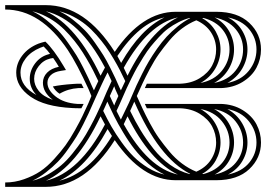

<svg xmlns="http://www.w3.org/2000/svg" viewBox="-29 -728 1071 748"><path d="M203.1 -362.8Q186.5 -373.5 176.8 -391.1Q207 -397.5 255.9 -400.9Q265.6 -401.9 288.1 -401.9L296.9 -384.8H275.9Q235.8 -382.3 203.1 -362.8ZM-8.8 -17.1Q28.8 -17.1 64.7 -29.8Q100.6 -42.5 127.7 -60.5Q154.8 -78.6 181.9 -108.4Q209 -138.2 226.3 -162.1Q243.7 -186 263.4 -221.4Q283.2 -256.8 291.7 -274.9Q300.3 -293 313.5 -321.8Q314.9 -325.2 315.9 -327.1L327.1 -354L315.9 -380.9Q271 -479 235.4 -532.7Q129.4 -690.9 -8.8 -690.9V-708H148.9Q302.7 -708 418 -525.9Q524.9 -682.1 655.8 -682.1H813Q896.5 -682.1 942.1 -638.9Q987.8 -595.7 987.8 -535.2Q987.8 -497.6 970.2 -464.4Q952.6 -431.2 916 -408.7Q879.4 -386.2 831.1 -384.8H535.2L543 -401.9H672.9Q716.3 -403.3 749 -423.3Q781.7 -443.4 797.4 -472.7Q813 -502 813 -535.2Q813 -570.8 793.2 -601.6Q773.4 -632.3 735.8 -648.9Q707 -637.2 680.2 -617.2Q653.3 -597.2 630.9 -570.3Q608.4 -543.5 590.3 -518.1Q572.3 -492.7 554.7 -459.5Q537.1 -426.3 527.1 -404.8Q517.1 -383.3 503.9 -354Q517.1 -324.7 527.1 -303.2Q537.1 -281.7 554.7 -248.5Q572.3 -215.3 590.3 -189.9Q608.4 -164.6 630.9 -137.7Q653.3 -110.8 680.2 -90.8Q707 -70.8 735.8 -59.1Q773.4 -75.7 793.2 -106.4Q813 -137.2 813 -172.9Q813 -206.1 797.4 -235.4Q781.7 -264.6 749 -284.7Q716.3 -304.7 672.9 -306.2H543L535.2 -323.2H831.1Q879.4 -321.8 916 -299.3Q952.6 -276.9 970.2 -243.7Q987.8 -210.4 987.8 -172.9Q987.8 -112.3 942.1 -69.1Q896.5 -25.9 813 -25.9H655.8Q524.9 -25.9 418 -182.1Q302.7 0 148.9 0H-8.8ZM752 -404.8Q805.2 -415 835.2 -452.1Q865.2 -489.3 865.2 -535.2Q865.2 -577.6 839.1 -611.3Q813 -645 763.2 -658.2L758.8 -657.2Q793.5 -637.7 811.8 -604.7Q830.1 -571.8 830.1 -535.2Q830.1 -496.1 809.6 -460.7Q789.1 -425.3 752 -404.8ZM856.9 -404.8Q910.2 -415 940.2 -452.1Q970.2 -489.3 970.2 -535.2Q970.2 -579.1 941.9 -613.8Q913.6 -648.4 858.9 -660.2Q896 -640.6 915.5 -606.9Q935.1 -573.2 935.1 -535.2Q935.1 -496.1 914.6 -460.7Q894 -425.3 856.9 -404.8ZM752 -303.2Q789.1 -282.7 809.6 -247.3Q830.1 -211.9 830.1 -172.9Q830.1 -136.2 811.8 -103.3Q793.5 -70.3 758.8 -50.8L763.2 -49.8Q813 -63 839.1 -96.7Q865.2 -130.4 865.2 -172.9Q865.2 -218.8 835.2 -255.9Q805.2 -293 752 -303.2ZM856.9 -303.2Q894 -282.7 914.6 -247.3Q935.1 -211.9 935.1 -172.9Q935.1 -134.8 915.5 -101.1Q896 -67.4 858.9 -47.9Q913.6 -59.6 941.9 -94.2Q970.2 -128.9 970.2 -172.9Q970.2 -218.8 940.2 -255.9Q910.2 -293 856.9 -303.2ZM149.9 -23.9Q280.8 -55.7 379.9 -243.2L362.8 -274.9Q270 -80.1 149.9 -23.9ZM664.1 -660.2Q548.3 -634.8 453.1 -463.9L467.8 -433.1Q554.7 -607.4 664.1 -660.2ZM805.2 -404.8Q858.4 -415 888.2 -452.1Q918 -489.3 918 -535.2Q918 -579.1 889.6 -613.8Q861.3 -648.4 807.1 -660.2Q843.8 -640.6 863.3 -606.9Q882.8 -573.2 882.8 -535.2Q882.8 -495.6 862.5 -460.4Q842.3 -425.3 805.2 -404.8ZM711.9 -657.2 710 -658.2Q687.5 -652.3 665.8 -641.1Q644 -629.9 626.2 -616.7Q608.4 -603.5 590.1 -583.5Q571.8 -563.5 558.3 -546.9Q544.9 -530.3 529.5 -505.6Q514.2 -481 504.9 -464.6Q495.6 -448.2 482.9 -422.6Q470.2 -397 464.6 -384.5Q459 -372.1 448.7 -348.6Q438.5 -325.2 436 -319.8L424.8 -295.9L441.9 -262.2L473.1 -327.1Q475.6 -332.5 485.6 -356Q495.6 -379.4 502.9 -395.5Q510.3 -411.6 524.4 -439.9Q538.6 -468.3 551.3 -489.7Q564 -511.2 582.8 -538.1Q601.6 -564.9 620.4 -585.2Q639.2 -605.5 663.1 -625Q687 -644.5 711.9 -657.2ZM362.8 -433.1 379.9 -464.8Q280.8 -652.3 149.9 -684.1Q270 -627.9 362.8 -433.1ZM354 -412.1Q343.3 -434.6 333.5 -453.9Q323.7 -473.1 308.3 -499.3Q293 -525.4 277.6 -546.9Q262.2 -568.4 241.7 -591.6Q221.2 -614.7 199.7 -632.1Q178.2 -649.4 151.6 -663.3Q125 -677.2 97.2 -684.1Q124.5 -671.4 150.6 -650.9Q176.8 -630.4 196.3 -610.4Q215.8 -590.3 236.3 -561Q256.8 -531.7 268.6 -512.9Q280.3 -494.1 295.7 -463.6Q311 -433.1 315.7 -422.6Q320.3 -412.1 331.1 -388.2L336.9 -376ZM398.9 -354 416 -316.9 419.9 -327.1 432.1 -354 419.9 -380.9 416 -392.1ZM453.1 -244.1Q548.3 -73.2 664.1 -47.9Q554.7 -100.6 467.8 -274.9ZM390.1 -225.1Q306.6 -72.8 202.1 -23.9Q317.9 -51.8 407.2 -198.2ZM373 -295.9Q389.2 -262.7 405.3 -234.6Q421.4 -206.5 444.6 -174.1Q467.8 -141.6 491.9 -117.7Q516.1 -93.8 547.4 -74.5Q578.6 -55.2 611.8 -47.9Q579.1 -63.5 548.3 -90.8Q517.6 -118.2 495.4 -146.5Q473.1 -174.8 451.2 -211.4Q429.2 -248 416.3 -274.2Q403.3 -300.3 389.2 -332L383.8 -319.8ZM390.1 -445.8Q378.9 -424.3 367.7 -400.1Q356.4 -376 345.9 -352.8Q335.4 -329.6 331.1 -319.8Q320.3 -295.9 315.7 -285.4Q311 -274.9 295.7 -244.4Q280.3 -213.9 268.6 -195.1Q256.8 -176.3 236.3 -147Q215.8 -117.7 196.3 -97.7Q176.8 -77.6 150.6 -57.1Q124.5 -36.6 97.2 -23.9Q127.9 -31.2 157 -47.9Q186 -64.5 208.5 -83.3Q231 -102.1 253.4 -130.1Q275.9 -158.2 290.5 -179.9Q305.2 -201.7 322 -232.9Q338.9 -264.2 346.4 -280.3Q354 -296.4 365.7 -321.8Q366.2 -322.8 366.5 -323.5Q366.7 -324.2 367.2 -325.2Q367.7 -326.2 368.2 -327.1Q385.3 -368.2 405.8 -412.1ZM442.9 -482.9Q519 -615.7 611.8 -660.2Q514.6 -639.2 428.2 -509.8ZM459 -412.1Q448.2 -434.6 438.5 -453.9Q428.7 -473.1 413.3 -499.3Q397.9 -525.4 382.6 -546.9Q367.2 -568.4 346.7 -591.6Q326.2 -614.7 304.7 -632.1Q283.2 -649.4 256.6 -663.3Q230 -677.2 202.1 -684.1Q229.5 -671.4 255.6 -650.9Q281.7 -630.4 301.3 -610.4Q320.8 -590.3 341.3 -561Q361.8 -531.7 373.5 -512.9Q385.3 -494.1 400.6 -463.6Q416 -433.1 420.7 -422.6Q425.3 -412.1 436 -388.2L441.9 -376ZM478 -295.9Q498.5 -253.9 519.3 -219.7Q540 -185.5 568.8 -148.7Q597.7 -111.8 633.8 -85.9Q669.9 -60.1 710 -49.8L711.9 -50.8Q589.8 -112.3 494.1 -332L488.8 -319.8ZM807.1 -47.9Q861.3 -59.6 889.6 -94.2Q918 -128.9 918 -172.9Q918 -218.8 888.2 -255.9Q858.4 -293 805.2 -303.2Q842.3 -282.7 862.5 -247.6Q882.8 -212.4 882.8 -172.9Q882.8 -134.8 863.3 -101.1Q843.8 -67.4 807.1 -47.9ZM104 -420.9Q104 -396.5 121.6 -374.3Q139.2 -352.1 176.8 -338.9Q138.2 -368.2 138.2 -405.8Q138.2 -428.2 154.3 -444.8Q170.4 -461.4 200.2 -467.8Q192.9 -481 178.2 -502L167 -500Q140.1 -493.7 122.1 -470.7Q104 -447.8 104 -420.9ZM121.1 -558.1Q133.3 -562.5 147.9 -565.9Q180.7 -534.7 217.8 -472.2L228 -455.1L209 -452.1Q182.1 -448.2 168.9 -435.3Q155.8 -422.4 155.8 -405.8Q155.8 -377.4 187.7 -352.1Q219.7 -326.7 272 -323.2H296.9L288.1 -306.2Q264.2 -306.2 252 -307.1Q145 -312.5 89.6 -351.6Q34.2 -390.6 34.2 -444.8Q34.2 -480.5 57.4 -511.2Q80.6 -542 121.1 -558.1ZM141.1 -546.9 127.9 -542Q91.8 -527.3 71.3 -500.7Q50.8 -474.1 50.8 -444.8Q50.8 -391.6 112.8 -357.9Q86.9 -385.3 86.9 -420.9Q86.9 -453.6 107.9 -481.2Q128.9 -508.8 162.1 -517.1L166 -518.1Q157.2 -530.8 141.1 -546.9Z"/></svg>

Font: FoglihtenFr02
Style: Regular
Weight: 500
Version: Version 0.68